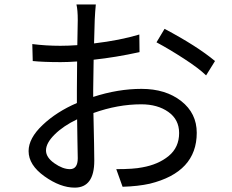

<svg xmlns="http://www.w3.org/2000/svg" viewBox="-20 -816 1040 862"><path d="M293.9 -56.6Q329.1 -56.6 329.1 -105.5Q329.1 -125 327.6 -187Q326.2 -249 326.2 -280.3Q264.6 -251 225.6 -212.4Q186.5 -173.8 186.5 -140.6Q186.5 -109.4 224.1 -83Q261.7 -56.6 293.9 -56.6ZM398.4 -414.1V-380.9Q509.8 -417 615.2 -417Q723.6 -417 793.5 -362.3Q863.3 -307.6 863.3 -219.7Q863.3 -43 652.3 8.8Q599.6 20.5 530.3 22.5L502 -56.6Q580.1 -56.6 618.2 -64.5Q690.4 -77.1 737.3 -115.7Q784.2 -154.3 784.2 -218.8Q784.2 -279.3 735.8 -313.5Q687.5 -347.7 614.3 -347.7Q508.8 -347.7 399.4 -308.6Q403.3 -140.6 403.3 -94.7Q403.3 26.4 315.4 26.4Q251 26.4 179.7 -24.4Q108.4 -75.2 108.4 -137.7Q108.4 -195.3 171.4 -254.9Q234.4 -314.5 325.2 -353.5V-410.2Q325.2 -496.1 326.2 -540Q285.2 -537.1 252.9 -537.1Q174.8 -537.1 127 -542L125 -618.2Q186.5 -610.4 251 -610.4Q286.1 -610.4 327.1 -613.3Q329.1 -716.8 329.1 -725.6Q329.1 -771.5 323.2 -795.9H410.2Q407.2 -766.6 405.3 -727.5Q404.3 -695.3 402.3 -621.1Q518.6 -634.8 605.5 -661.1L606.4 -582Q500 -558.6 400.4 -547.9Q398.4 -454.1 398.4 -414.1ZM682.6 -626 718.8 -686.5Q864.3 -609.4 945.3 -542L905.3 -477.5Q872.1 -509.8 805.7 -552.7Q739.3 -595.7 682.6 -626Z"/></svg>

Font: Gen Shin Gothic Monospace Regular
Style: Regular
Weight: 400
Designer: [Source Han Sans]
Ryoko NISHIZUKA  (kana & ideographs); Paul D. Hunt (Latin, Greek & Cyrillic); Wenlong ZHANG  (bopomofo
Version: Version 1.002.20150607